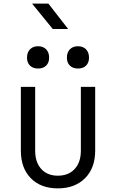

<svg xmlns="http://www.w3.org/2000/svg" viewBox="-20 -1029 640 1059"><path d="M299 10Q205 10 150 -46Q95 -102 95 -198V-550H174V-198Q174 -134 207.5 -97Q241 -60 299 -60Q358 -60 392 -97Q426 -134 426 -198V-550H505V-198Q505 -102 449 -46Q393 10 299 10ZM410 -651Q382 -651 365.5 -667Q349 -683 349 -711Q349 -740 365.5 -757Q382 -774 410 -774Q438 -774 454.5 -757Q471 -740 471 -711Q471 -683 454.5 -667Q438 -651 410 -651ZM190 -651Q162 -651 145.5 -667Q129 -683 129 -711Q129 -740 145.5 -757Q162 -774 190 -774Q218 -774 234.5 -757Q251 -740 251 -711Q251 -683 234.5 -667Q218 -651 190 -651ZM271 -869 157 -1009H247L356 -869Z"/></svg>

Font: JetBrains Mono NL Light
Style: Regular
Weight: 300
Monospace: yes
Designer: Philipp Nurullin, Konstantin Bulenkov
Foundry: JetBrains
Version: Version 2.305; ttfautohint (v1.8.4.7-5d5b)